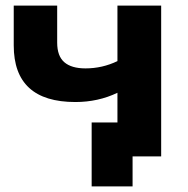

<svg xmlns="http://www.w3.org/2000/svg" viewBox="-20 -558 669 685"><path d="M555 -538V0H453V107H307V-121H399V-227Q330 -194 249 -194Q29 -194 29 -396V-538H184V-406Q184 -358 209.5 -336Q235 -314 285 -314Q345 -314 399 -340V-538Z"/></svg>

Font: Montserrat Alternates
Style: Bold
Weight: 700
Designer: Julieta Ulanovsky
Foundry: Julieta Ulanovsky
Version: Version 7.200